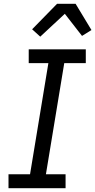

<svg xmlns="http://www.w3.org/2000/svg" viewBox="-20 -996 504 1016"><path d="M25 0V-74H139L236 -662H132V-735H434V-662H320L223 -74H327V0ZM193 -802 150 -841 282 -976H380L464 -837L414 -806L323 -923Z"/></svg>

Font: Iosevka Etoile
Style: Italic
Weight: 400
Italic angle: -9°
Designer: Belleve Invis
Foundry: Belleve Invis
Version: Version 22.1.2; ttfautohint (v1.8.4)